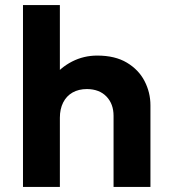

<svg xmlns="http://www.w3.org/2000/svg" viewBox="-20 -740 682 760"><path d="M71 0V-720H217V-395L186.5 -430.5Q219.5 -473 265.5 -496.5Q311.5 -520 365 -520Q435.5 -520 482.2 -492Q529 -464 552.2 -419Q575.5 -374 575.5 -323V0H429.5V-281.5Q429.5 -328.5 401.5 -357.8Q373.5 -387 324.5 -387.5Q291.5 -387.5 267.2 -373.8Q243 -360 230 -334.2Q217 -308.5 217 -274V0Z"/></svg>

Font: Geologica SemiBold
Style: Regular
Weight: 600
Designer: Sindre Bremnes, Frode Helland
Foundry: Monokrom Skriftforlag AS
Version: Version 1.010;gftools[0.9.28]